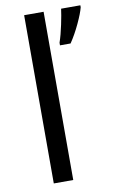

<svg xmlns="http://www.w3.org/2000/svg" viewBox="-87 -807 512 854"><g transform="rotate(-10 169.5 -380.0)"><path d="M172.9 0H85V-759.8H172.9ZM218.8 -611.8Q230 -644 239.5 -689.5Q249 -734.9 252 -759.8H338.9V-751Q332.5 -725.1 311.5 -680.2Q290.5 -635.3 266.6 -600.1H218.8Z"/></g></svg>

Font: Noto Sans Southeast Asian
Style: Regular
Weight: 400
Designer: Monotype Design Team
Foundry: Monotype Imaging Inc.
Version: Version 1.06 uh; ttfautohint (v1.4.1)